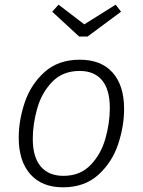

<svg xmlns="http://www.w3.org/2000/svg" viewBox="-20 -789 609 820"><path d="M60 -201Q60 -276 86 -352.5Q112 -429 170.5 -481.5Q229 -534 321 -534Q412 -534 461 -479Q510 -424 510 -324Q510 -250 484.5 -173Q459 -96 400 -42.5Q341 11 249 11Q159 11 109.5 -45Q60 -101 60 -201ZM449 -328Q449 -406 416 -446Q383 -486 320 -486Q248 -486 203 -439.5Q158 -393 139 -326Q120 -259 120 -196Q120 -118 154 -78Q188 -38 251 -38Q322 -38 366.5 -84Q411 -130 430 -196.5Q449 -263 449 -328ZM497 -739 354 -633H318L203 -739L230 -769L340 -685L474 -769Z"/></svg>

Font: Fira Sans Light
Style: Italic
Weight: 300
Italic angle: -8°
Designer: bBox Type GmbH & Carrois Corporate GbR & Edenspiekermann AG
Foundry: bBox Type GmbH & Carrois Corporate GbR & Edenspiekermann AG
Version: Version 4.301